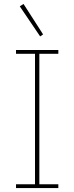

<svg xmlns="http://www.w3.org/2000/svg" viewBox="-20 -951 376 971"><path d="M61 0V-19H157V-679H61V-698H275V-679H179V-19H275V0ZM80 -919 99 -931 198 -777 183 -767Z"/></svg>

Font: IBM Plex Sans Cond Thin
Style: Regular
Weight: 100
Width: 3
Designer: Mike Abbink, Paul van der Laan, Pieter van Rosmalen
Foundry: Bold Monday
Version: Version 1.3